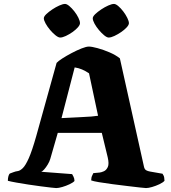

<svg xmlns="http://www.w3.org/2000/svg" viewBox="-20 -957 872 977"><path d="M266 0Q261 0 239.5 -2.5Q218 -5 187 -9Q156 -13 123.5 -18Q91 -23 63 -28Q35 -33 20 -37Q20 -51 23 -61Q26 -71 30 -74L49 -81Q59 -85 70.5 -86.5Q82 -88 96 -101.5Q110 -115 126.5 -152Q143 -189 164 -263L268 -637Q276 -646 297 -659.5Q318 -673 344.5 -687Q371 -701 395 -710.5Q419 -720 432 -720Q447 -720 476.5 -712Q506 -704 537.5 -690.5Q569 -677 590 -660L713 -107Q716 -95 724 -90.5Q732 -86 744 -84L807 -73Q811 -66 813.5 -61.5Q816 -57 817 -37Q809 -28 791 -19.5Q773 -11 754 -5.5Q735 0 723 0Q718 0 691.5 -3Q665 -6 627.5 -10.5Q590 -15 551.5 -20Q513 -25 483.5 -30Q454 -35 444 -39Q444 -54 449.5 -64.5Q455 -75 455 -76L487 -79Q496 -80 508.5 -85.5Q521 -91 528.5 -107Q536 -123 528 -157L498 -281H274L236 -149Q232 -135 223 -120Q214 -105 204.5 -94.5Q195 -84 189 -83L347 -71Q349 -68 354 -58Q359 -48 359 -36Q352 -28 334 -19.5Q316 -11 297 -5.5Q278 0 266 0ZM293 -356Q347 -359 384 -360.5Q421 -362 444.5 -364Q468 -366 479 -368L433 -584Q415 -596 397.5 -603.5Q380 -611 360 -614ZM533 -766Q524 -766 510.5 -777Q497 -788 483.5 -804Q470 -820 461 -836.5Q452 -853 452 -864Q452 -873 464.5 -885Q477 -897 495 -909Q513 -921 531 -929Q549 -937 560 -937Q569 -937 582 -926Q595 -915 607.5 -898.5Q620 -882 628 -865.5Q636 -849 636 -839Q636 -830 624.5 -817.5Q613 -805 596 -793.5Q579 -782 562 -774Q545 -766 533 -766ZM286 -766Q277 -766 263 -777Q249 -788 235 -804.5Q221 -821 212 -837.5Q203 -854 203 -864Q203 -873 215.5 -885Q228 -897 246 -909Q264 -921 282 -929Q300 -937 311 -937Q320 -937 333 -926Q346 -915 358.5 -899Q371 -883 379 -866.5Q387 -850 387 -839Q387 -830 376 -817.5Q365 -805 348.5 -793.5Q332 -782 315 -774Q298 -766 286 -766Z"/></svg>

Font: Texturina Medium 12pt Black
Style: Regular
Weight: 900
Version: Version 1.002